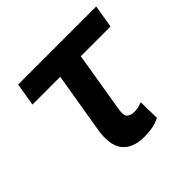

<svg xmlns="http://www.w3.org/2000/svg" viewBox="-141 -678 830 830"><g transform="rotate(-45 274.0 -263.0)"><path d="M548.3 -535.9 530.9 -431.1H349.1L303.3 -154.1Q296.9 -117.2 309.8 -107.1Q322.8 -96.9 342.7 -96.9Q358 -96.9 369.3 -100.1Q380.7 -103.3 391.7 -106.9L393.5 -9.9Q368.6 2.1 346.2 6Q323.9 9.9 296.9 9.9Q226.6 9.9 195 -30.4Q163.4 -70.7 177.6 -156.2L223.4 -431.1H53.6L71 -535.9Z"/></g></svg>

Font: Inter UI Semi Bold
Style: Italic
Weight: 600
Italic angle: -9.39999°
Designer: Rasmus Andersson
Foundry: rsms
Version: 3.2;8d6f07862